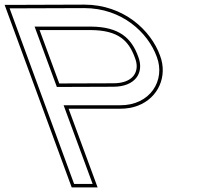

<svg xmlns="http://www.w3.org/2000/svg" viewBox="-233 -775 928 830"><path d="M12.8 -399.1C94 -399.4 175.3 -399.7 256.5 -400C352.5 -400 391 -461 364.9 -529C336 -610 283 -659 160.6 -660H-83.4ZM42 -320 152.6 -20 167.4 20H87.4L72.6 -20L-176.8 -699L-191.5 -739H-151.5L131.1 -740C294.1 -740 407.2 -634 444.9 -529C483.2 -428 416.4 -319 286 -320ZM23.2 -414.2 -61.9 -645H160.5C277.7 -644 323.7 -600.1 350.8 -523.8C355.7 -511.1 357.8 -499.7 357.9 -488.9C358 -448.9 327.9 -415 256.4 -415ZM63.5 -305H285.9C314 -304.8 339.8 -309.4 362.5 -318C452.3 -351.9 492.2 -446.6 459 -534.2C419.4 -644.5 301 -755 131.1 -755L-151.5 -754H-213L-190.9 -693.8L58.6 -14.8L76.9 35H188.9Z"/></svg>

Font: Nordica Plus
Style: NordicaClassicLightOpOblOl
Weight: 300
Version: Version 1.01